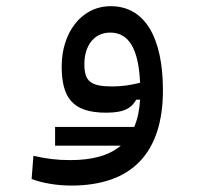

<svg xmlns="http://www.w3.org/2000/svg" viewBox="-20 -362 626 611"><path d="M207 228.5C400.9 228.5 498.5 123 498.5 -74.7C498.5 -242.7 440.9 -342.3 332.5 -342.3C235.8 -342.3 176.3 -253.9 176.3 -151.4C176.3 -51.8 210 -3.4 317.9 -3.4C377 -3.4 398.9 -19 413.6 -44.9H425.8C423.8 -11.2 417.5 17.6 407.2 42H155.3V101.6H364.3C327.1 133.3 272.9 147.5 203.6 147.5C160.6 147.5 127 143.1 86.4 133.8L80.6 207.5C115.2 221.2 163.1 228.5 207 228.5ZM425.8 -98.6C396 -91.3 369.1 -86.9 337.4 -86.9C267.1 -86.9 248.5 -104 248.5 -158.2C248.5 -215.8 278.8 -258.3 330.6 -258.3C389.6 -258.3 420.9 -207.5 425.8 -98.6Z"/></svg>

Font: Cascadia Code SemiLight
Style: Regular
Weight: 350
Monospace: yes
Designer: Aaron Bell
Foundry: Saja Typeworks
Version: Version 2404.023